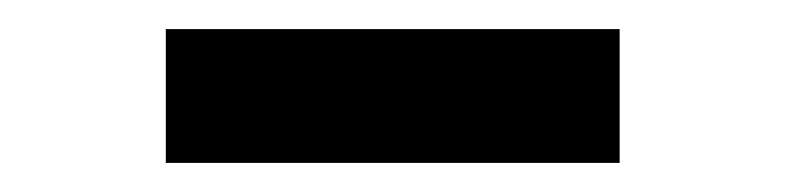

<svg xmlns="http://www.w3.org/2000/svg" viewBox="-20 -724 540 132"><path d="M94 -612V-704H406V-612Z"/></svg>

Font: Nunito Sans 10pt SemiCondensed ExtraBold
Style: Regular
Weight: 800
Width: 4
Designer: Vernon Adams
Foundry: Vernon Adams
Version: Version 3.101;gftools[0.9.27]